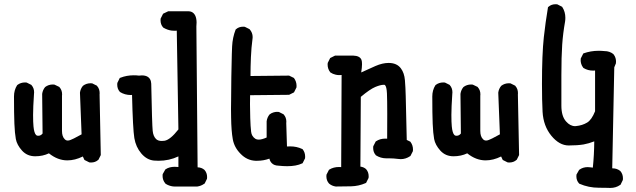

<svg xmlns="http://www.w3.org/2000/svg" viewBox="-20 -757 3040 918"><path d="M163.1 -107.9Q175.3 -107.9 183.6 -118.7L181.6 -308.1Q184.1 -326.7 195.8 -340.8Q211.9 -353 232.4 -353Q235.4 -353 240.2 -352.5L263.7 -341.3L264.6 -339.8Q276.9 -326.2 276.9 -305.7Q276.9 -302.7 276.4 -299.3V-130.9Q276.4 -104 289.6 -91.3Q295.4 -85 304.2 -85Q310.1 -85 317.6 -88.1Q325.2 -91.3 333.5 -95.2Q349.6 -103 370.1 -114.7L362.3 -314Q364.7 -332.5 376.5 -346.7Q392.6 -358.9 413.1 -358.9Q416 -358.9 420.9 -358.4L443.4 -347.2L444.3 -345.7Q456.5 -332 456.5 -311.5Q456.5 -308.6 456.1 -305.2L461.9 -15.6L450.7 6.8L449.2 7.8Q435.5 20 415 20Q412.1 20 407.2 19.5L383.8 7.8L376 -8.8Q338.4 9.8 301.8 9.8Q255.9 9.8 213.9 -23.9Q184.6 -9.8 148.4 -9.8Q109.9 -9.8 85.4 -36.9Q61 -64 55.7 -92.3Q50.8 -119.1 48.8 -165.5Q46.9 -211.9 46.9 -295.9Q46.9 -325.7 61.5 -349.1L62.5 -350.1L63.5 -351.1Q79.1 -362.8 99.6 -362.8Q102.5 -362.8 107.4 -362.3L129.9 -351.1L130.9 -349.6Q143.1 -335.9 143.1 -315.4Q143.1 -312.5 142.6 -309.1Q138.2 -243.2 138.2 -207.5Q138.2 -171.9 140.1 -152.8Q143.1 -121.1 152.3 -111.8Q155.3 -108.9 158.2 -108.4Q161.1 -107.9 163.1 -107.9Z M833 -9.3Q789.1 11.7 737.8 11.7Q727.1 11.7 715.8 10.7Q681.6 7.3 655.5 -23.4Q629.4 -54.2 622.3 -96.9Q615.2 -139.6 611.3 -303.2Q608.4 -302.7 605.5 -302.7Q576.7 -302.7 553.2 -317.4L552.7 -318.4Q540.5 -332 540.5 -352.5Q540.5 -355.5 541 -360.4L552.7 -384.3L555.7 -385.3Q585.4 -397 619.6 -397Q631.8 -397 644.5 -395.5Q651.9 -396.5 658.2 -396.5Q692.9 -396.5 701.2 -369.6Q702.6 -363.8 703.1 -356.9V-356.4Q707 -159.7 710 -131.8Q712.4 -106 726.1 -92.3Q735.8 -83 753.4 -83Q759.8 -83 766.6 -84Q793.9 -88.4 833 -138.2L825.2 -610.4Q820.3 -609.9 814.7 -609.9Q809.1 -609.9 800.5 -610.8Q792 -611.8 781.7 -615.2Q771.5 -618.7 760.7 -625L759.8 -626Q747.6 -639.6 747.6 -660.2Q747.6 -663.1 748 -668L759.8 -691.4L784.2 -703.1H881.8Q896.5 -702.6 905.8 -693.4Q915 -684.1 918 -668.5Q919.9 -659.2 919.9 -649.4Q919.9 -639.6 918.9 -630.4L924.8 43Q943.8 43.5 957.5 55.2Q970.2 69.3 970.2 89.8Q970.2 92.8 969.7 97.7L958.5 120.6L956.5 121.6Q941.4 132.3 923.3 134.8H825.7Q821.8 134.8 819.6 134.8Q817.4 134.8 814.2 134.8Q811 134.8 806.4 134.3Q801.8 133.8 797.4 132.6Q793 131.3 788.6 129.9Q779.8 127 771 121.1L770.5 120.1Q757.3 104.5 757.3 84Q757.3 80.6 757.8 75.7L770.5 53.2L772 52.2Q789.6 40.5 815.4 40.5Q823.7 40.5 833 41.5Z M1367.7 -57.1Q1398.4 -57.1 1424.3 -44.9L1425.8 -44.4L1427.2 -43Q1439 -28.3 1439 -7.8Q1439 -4.9 1438.5 0L1426.8 23.4L1424.3 24.4Q1397 37.6 1353 37.6Q1334 37.6 1312 35.2Q1290.5 34.7 1279.3 22.9Q1271 14.6 1268.1 1.5Q1239.7 11.7 1210 11.7Q1205.6 11.7 1201.2 11.7Q1160.6 9.8 1130.4 -21.5Q1100.1 -51.8 1093 -91.3Q1085.9 -130.9 1085 -195.3Q1084.5 -216.3 1084.5 -236.8Q1084.5 -257.3 1085 -275.9Q1085.4 -389.6 1088.4 -499Q1089.4 -521 1089.8 -535.2Q1091.8 -577.6 1106.9 -616.2L1108.4 -617.2Q1122.1 -629.4 1142.6 -629.4Q1145.5 -629.4 1150.4 -628.9L1172.9 -617.7L1173.8 -616.7Q1188 -600.6 1188 -579.6Q1188 -576.7 1187.5 -573.2Q1181.6 -528.8 1179.7 -483.6Q1177.7 -438.5 1177.7 -393.6L1362.3 -395.5L1385.3 -384.3Q1397.9 -367.2 1397.9 -346.7Q1397.9 -343.8 1397.5 -338.9L1385.7 -315.4L1362.3 -303.7L1175.8 -301.8Q1175.3 -283.7 1175.3 -258.5Q1175.3 -233.4 1176.5 -192.6Q1177.7 -151.9 1180.7 -127Q1183.1 -105 1201.2 -93.3Q1207.5 -89.4 1216.8 -89.4Q1231.9 -89.4 1254.9 -99.6V-177.2Q1257.3 -195.8 1269 -210Q1278.8 -217.3 1288.1 -219.7Q1297.4 -222.2 1303.2 -222.2Q1309.1 -222.2 1313.5 -221.7L1335.9 -210.4L1336.9 -209Q1349.1 -195.3 1349.1 -174.8Q1349.1 -171.9 1348.6 -168.9L1352.1 -56.6Q1359.9 -57.1 1367.7 -57.1Z M1840.8 0H1826.7Q1799.8 0 1776.9 -14.6L1776.4 -15.6Q1764.2 -29.3 1764.2 -49.8Q1764.2 -52.7 1764.6 -57.6L1776.4 -80.6L1777.8 -81.5Q1796.9 -94.2 1821.3 -94.2Q1826.2 -94.2 1831.1 -93.8Q1831.5 -147.5 1831.5 -212.9Q1831.5 -278.3 1830.1 -310.3Q1828.6 -342.3 1820.8 -350.1Q1819.3 -351.6 1817.9 -351.6Q1816.4 -351.6 1814.9 -351.6Q1799.3 -351.6 1774.2 -341.1Q1749 -330.6 1705.1 -293.9L1703.1 39.6Q1718.8 41.5 1730 51.3Q1742.7 65.4 1742.7 85.9Q1742.7 88.9 1742.2 93.8L1730.5 117.2L1727.5 118.7Q1695.3 132.8 1659.2 133.8Q1623 134.8 1585.9 134.8H1585.4Q1566.9 132.3 1553.2 120.6Q1540.5 106.4 1540.5 85.9Q1540.5 83 1541 78.1L1552.7 55.2L1554.7 53.7Q1574.7 41.5 1600.6 41.5Q1606 41.5 1611.3 42L1613.3 -398.4Q1608.4 -397.9 1601.1 -397.9Q1593.8 -397.9 1585 -399.9Q1571.3 -402.8 1559.1 -411.1Q1546.4 -427.7 1546.4 -448.2Q1546.4 -451.7 1546.9 -456.1L1558.6 -479.5L1582 -491.2H1668H1668.5Q1701.2 -490.2 1708.5 -470.2Q1710.9 -463.9 1710.9 -449.5Q1710.9 -435.1 1707 -410.6Q1741.2 -426.8 1775.1 -441.4Q1809.1 -456.1 1837.9 -456.1Q1877.9 -456.1 1897 -429.7Q1913.1 -408.2 1916 -373.8Q1918.9 -339.4 1919.9 -296.4L1924.8 -87.9L1941.9 -79.6L1942.9 -78.1Q1954.6 -62.5 1954.6 -42Q1954.6 -39.1 1954.1 -34.2L1942.4 -11.2L1940.9 -10.3Q1919.9 3.9 1896 3.9Q1890.1 3.9 1883.8 2.9Q1861.3 0 1840.8 0Z M2163.1 -107.9Q2175.3 -107.9 2183.6 -118.7L2181.6 -308.1Q2184.1 -326.7 2195.8 -340.8Q2211.9 -353 2232.4 -353Q2235.4 -353 2240.2 -352.5L2263.7 -341.3L2264.6 -339.8Q2276.9 -326.2 2276.9 -305.7Q2276.9 -302.7 2276.4 -299.3V-130.9Q2276.4 -104 2289.6 -91.3Q2295.4 -85 2304.2 -85Q2310.1 -85 2317.6 -88.1Q2325.2 -91.3 2333.5 -95.2Q2349.6 -103 2370.1 -114.7L2362.3 -314Q2364.7 -332.5 2376.5 -346.7Q2392.6 -358.9 2413.1 -358.9Q2416 -358.9 2420.9 -358.4L2443.4 -347.2L2444.3 -345.7Q2456.5 -332 2456.5 -311.5Q2456.5 -308.6 2456.1 -305.2L2461.9 -15.6L2450.7 6.8L2449.2 7.8Q2435.5 20 2415 20Q2412.1 20 2407.2 19.5L2383.8 7.8L2376 -8.8Q2338.4 9.8 2301.8 9.8Q2255.9 9.8 2213.9 -23.9Q2184.6 -9.8 2148.4 -9.8Q2109.9 -9.8 2085.4 -36.9Q2061 -64 2055.7 -92.3Q2050.8 -119.1 2048.8 -165.5Q2046.9 -211.9 2046.9 -295.9Q2046.9 -325.7 2061.5 -349.1L2062.5 -350.1L2063.5 -351.1Q2079.1 -362.8 2099.6 -362.8Q2102.5 -362.8 2107.4 -362.3L2129.9 -351.1L2130.9 -349.6Q2143.1 -335.9 2143.1 -315.4Q2143.1 -312.5 2142.6 -309.1Q2138.2 -243.2 2138.2 -207.5Q2138.2 -171.9 2140.1 -152.8Q2143.1 -121.1 2152.3 -111.8Q2155.3 -108.9 2158.2 -108.4Q2161.1 -107.9 2163.1 -107.9Z M2735.8 85.9Q2735.8 82.5 2736.3 77.6L2749 55.2L2750.5 54.2Q2767.6 42 2790 42Q2795.9 42 2802.7 43L2814.5 44.4Q2820.8 -16.6 2821.3 -81.1Q2794.9 -70.8 2770.5 -66.4Q2740.7 -61.5 2699.2 -61.5Q2654.3 -61.5 2616.2 -107.9Q2578.1 -154.3 2574.2 -222.2Q2571.3 -274.9 2571.3 -355.5Q2571.3 -496.6 2580.1 -578.6Q2587.9 -649.4 2600.1 -722.7L2602.5 -724.6Q2616.2 -736.8 2636.7 -736.8Q2639.6 -736.8 2644.5 -736.3L2667.5 -724.6L2668.5 -723.1Q2683.1 -700.7 2683.1 -671.9Q2683.1 -662.1 2681.6 -652.8Q2671.9 -598.6 2668 -543Q2664.1 -486.8 2664.1 -396.5V-252Q2664.1 -201.2 2686.5 -176.3Q2706.1 -153.8 2730 -153.8Q2732.4 -153.8 2734.9 -154.3Q2764.2 -157.2 2787.1 -170.9Q2808.6 -183.6 2825.2 -225.1V-419.9Q2820.3 -419.4 2815.4 -419.4Q2790.5 -419.4 2770.5 -431.6L2769 -432.6Q2761.2 -442.9 2758.8 -452.1Q2756.3 -461.4 2756.3 -467.3Q2756.3 -473.1 2756.8 -477.5L2769 -501.5Q2804.2 -514.2 2842.3 -514.2Q2856 -514.2 2870.6 -512.7Q2894.5 -512.7 2912.6 -498.5Q2920.4 -488.8 2922.9 -479.5Q2925.3 -470.2 2925.3 -464.4Q2925.3 -458.5 2924.8 -454.1L2917 -435.1L2907.2 47.9Q2908.2 47.9 2909.7 47.9Q2929.7 47.9 2945.8 60.5Q2958.5 75.2 2958.5 95.7Q2958.5 98.6 2958 103.5L2946.8 126.5L2944.8 127.4Q2924.8 141.6 2897.9 141.6Q2896 141.6 2882.1 141.1Q2868.2 140.6 2842.8 140.6Q2794.4 140.6 2750.5 121.6L2749 120.6Q2735.8 106.4 2735.8 85.9Z"/></svg>

Font: Bakudai
Style: Bold
Weight: 700
Version: Version 1.48